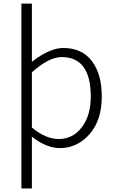

<svg xmlns="http://www.w3.org/2000/svg" viewBox="-20 -815 644 1073"><path d="M158.2 -411.1V-102.5Q234.4 -38.1 308.6 -38.1Q386.7 -38.1 437 -103.5Q487.3 -168.9 487.3 -275.4Q487.3 -496.1 324.2 -496.1Q253.9 -496.1 158.2 -411.1ZM99.6 238.3V-794.9H158.2V-469.7Q257.8 -546.9 333 -546.9Q437.5 -546.9 493.2 -474.1Q548.8 -401.4 548.8 -275.4Q548.8 -143.6 480.5 -65.4Q412.1 12.7 314.5 12.7Q240.2 12.7 158.2 -50.8V238.3Z"/></svg>

Font: Gen Shin Gothic Light
Style: Regular
Weight: 200
Designer: [Source Han Sans]
Ryoko NISHIZUKA  (kana & ideographs); Paul D. Hunt (Latin, Greek & Cyrillic); Wenlong ZHANG  (bopomofo
Version: Version 1.002.20150607